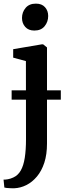

<svg xmlns="http://www.w3.org/2000/svg" viewBox="-40 -793 367 1056"><path d="M38 242.5Q29 242.5 17.8 242.2Q6.5 242 -3 240.8Q-12.5 239.5 -16 238.5L-20.5 195Q-13 195.5 2.5 193Q18 190.5 33.5 183Q59 171.5 74.2 144.8Q89.5 118 96.2 75Q103 32 103 -27.5L102.5 -457L32.5 -476V-522.5L189 -549H197.5L218.5 -532V-3.5Q218.5 56.5 203.8 101.8Q189 147 163.2 177.8Q137.5 208.5 105.2 224.8Q73 241 38 242.5ZM148.5 -625Q116.5 -625 98.8 -645Q81 -665 81 -694Q81 -726 100.8 -749.5Q120.5 -773 157 -773H158Q190 -773 207.5 -753.5Q225 -734 225 -705Q225 -673 205.5 -649Q186 -625 149.5 -625ZM294.5 -296V-245H24V-296Z"/></svg>

Font: Merriweather 60pt SemiBold
Style: Regular
Weight: 600
Version: Version 2.100